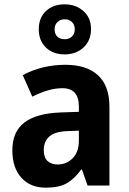

<svg xmlns="http://www.w3.org/2000/svg" viewBox="-20 -856 593 886"><path d="M281 -557Q380 -557 432.5 -508.5Q485 -460 485 -363V0H384L358 -74H355Q323 -30 287.5 -10Q252 10 191 10Q120 10 78.5 -36Q37 -82 37 -162Q37 -249 93 -291Q149 -333 259 -337L344 -340V-364Q344 -449 268 -449Q234 -449 199.5 -438.5Q165 -428 129 -410L85 -509Q126 -532 176.5 -544.5Q227 -557 281 -557ZM293 -251Q233 -249 207.5 -226Q182 -203 182 -164Q182 -129 199.5 -113Q217 -97 246 -97Q287 -97 315.5 -126Q344 -155 344 -207V-253ZM278 -605Q225 -605 192 -636.5Q159 -668 159 -721Q159 -774 192 -805Q225 -836 278 -836Q330 -836 365 -805Q400 -774 400 -722Q400 -669 365.5 -637Q331 -605 278 -605ZM279 -675Q299 -675 312 -687.5Q325 -700 325 -721Q325 -742 312 -754.5Q299 -767 279 -767Q259 -767 245.5 -754.5Q232 -742 232 -721Q232 -700 244 -687.5Q256 -675 279 -675Z"/></svg>

Font: Noto Sans Ethiopic SemiCondensed
Style: Bold
Weight: 700
Width: 4
Designer: Monotype Design Team
Foundry: Monotype Imaging Inc.
Version: Version 2.102; ttfautohint (v1.8.4.7-5d5b)